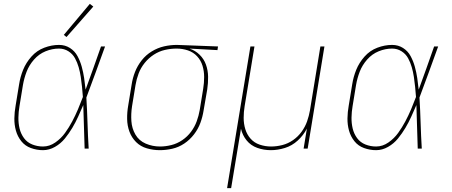

<svg xmlns="http://www.w3.org/2000/svg" viewBox="-20 -771 2344 996"><path d="M203 8Q235 8 265 -9Q295 -26 316.5 -52.5Q338 -79 355 -107.5Q372 -136 385.5 -166Q399 -196 412 -226Q414 -170 415.5 -113.5Q417 -57 419 0H440Q436 -66 434 -132.5Q432 -199 428 -265Q453 -331 477 -397.5Q501 -464 525 -530H504Q484 -474 464.5 -418Q445 -362 424 -306Q421 -336 416.5 -366Q412 -396 404 -425Q396 -454 382 -480Q368 -506 343 -522Q318 -538 286 -538Q248 -538 209.5 -523.5Q171 -509 143 -477.5Q115 -446 100 -409Q85 -372 79 -333L61 -223Q55 -190 54.5 -157Q54 -124 62.5 -93.5Q71 -63 90.5 -38.5Q110 -14 140.5 -3Q171 8 203 8ZM203 -11Q174 -11 147.5 -21.5Q121 -32 104.5 -54.5Q88 -77 81.5 -104.5Q75 -132 75.5 -161.5Q76 -191 81 -220L99 -330Q105 -365 118 -399Q131 -433 156.5 -462Q182 -491 216.5 -505Q251 -519 286 -519Q313 -519 335 -505Q357 -491 369 -469Q381 -447 388 -422.5Q395 -398 399 -372Q403 -346 405.5 -320Q408 -294 410 -268Q398 -236 384.5 -204Q371 -172 354.5 -141Q338 -110 317.5 -81.5Q297 -53 267 -32Q237 -11 203 -11ZM325 -579 464 -737 446 -751 311 -590Z M809 8Q841 8 874 0.5Q907 -7 936 -26.5Q965 -46 986.5 -74Q1008 -102 1019.5 -133.5Q1031 -165 1036 -197L1055 -307Q1060 -340 1059.5 -373Q1059 -406 1048.5 -435.5Q1038 -465 1015.5 -487Q993 -509 963 -519L1108 -511L1111 -530L898 -538H897Q864 -538 831 -530.5Q798 -523 767.5 -504.5Q737 -486 715 -458Q693 -430 680.5 -398Q668 -366 663 -333L645 -223Q639 -189 639.5 -154Q640 -119 651.5 -88Q663 -57 686 -34Q709 -11 742 -1.5Q775 8 809 8ZM810 -11Q771 -11 736 -26Q701 -41 682.5 -73Q664 -105 661.5 -143Q659 -181 665 -220L683 -330Q688 -360 699 -389.5Q710 -419 730.5 -444.5Q751 -470 778 -487.5Q805 -505 835.5 -512Q866 -519 896 -519Q927 -519 955 -509.5Q983 -500 1002.5 -479Q1022 -458 1030.5 -430Q1039 -402 1039 -371.5Q1039 -341 1034 -310L1016 -200Q1011 -171 1000.5 -142Q990 -113 971 -87.5Q952 -62 925.5 -44Q899 -26 869 -18.5Q839 -11 810 -11Z M1158 205H1179L1230 -103Q1238 -69 1259.5 -42.5Q1281 -16 1314.5 -4Q1348 8 1385 8Q1421 8 1458 -3.5Q1495 -15 1524.5 -42Q1554 -69 1572 -104L1555 0H1576L1663 -530H1642L1588 -199Q1583 -170 1573 -141.5Q1563 -113 1544.5 -87.5Q1526 -62 1500 -44Q1474 -26 1444.5 -18.5Q1415 -11 1386 -11Q1356 -11 1327.5 -20.5Q1299 -30 1280 -51.5Q1261 -73 1252.5 -101Q1244 -129 1244 -159.5Q1244 -190 1249 -220L1300 -530H1279Z M1931 8Q1963 8 1993 -9Q2023 -26 2044.5 -52.5Q2066 -79 2083 -107.5Q2100 -136 2113.5 -166Q2127 -196 2140 -226Q2142 -170 2143.5 -113.5Q2145 -57 2147 0H2168Q2164 -66 2162 -132.5Q2160 -199 2156 -265Q2181 -331 2205 -397.5Q2229 -464 2253 -530H2232Q2212 -474 2192.5 -418Q2173 -362 2152 -306Q2149 -336 2144.5 -366Q2140 -396 2132 -425Q2124 -454 2110 -480Q2096 -506 2071 -522Q2046 -538 2014 -538Q1976 -538 1937.5 -523.5Q1899 -509 1871 -477.5Q1843 -446 1828 -409Q1813 -372 1807 -333L1789 -223Q1783 -190 1782.5 -157Q1782 -124 1790.5 -93.5Q1799 -63 1818.5 -38.5Q1838 -14 1868.5 -3Q1899 8 1931 8ZM1931 -11Q1902 -11 1875.5 -21.5Q1849 -32 1832.5 -54.5Q1816 -77 1809.5 -104.5Q1803 -132 1803.5 -161.5Q1804 -191 1809 -220L1827 -330Q1833 -365 1846 -399Q1859 -433 1884.5 -462Q1910 -491 1944.5 -505Q1979 -519 2014 -519Q2041 -519 2063 -505Q2085 -491 2097 -469Q2109 -447 2116 -422.5Q2123 -398 2127 -372Q2131 -346 2133.5 -320Q2136 -294 2138 -268Q2126 -236 2112.5 -204Q2099 -172 2082.5 -141Q2066 -110 2045.5 -81.5Q2025 -53 1995 -32Q1965 -11 1931 -11Z"/></svg>

Font: Iosevka Sparkle Thin Oblique
Style: Regular
Weight: 100
Italic angle: -9°
Designer: Belleve Invis
Foundry: Belleve Invis
Version: Version 4.5.0; ttfautohint (v1.8.3)